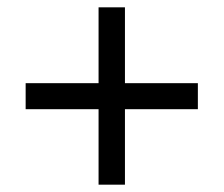

<svg xmlns="http://www.w3.org/2000/svg" viewBox="-20 -615 612 524"><path d="M321 -388H520V-317H321V-111H249V-317H50V-388H249V-595H321Z"/></svg>

Font: Noto Sans Meroitic
Style: Regular
Weight: 400
Designer: Monotype Design Team
Foundry: Monotype Imaging Inc.
Version: Version 2.002; ttfautohint (v1.8.4.7-5d5b)